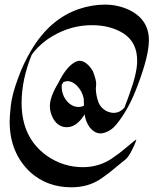

<svg xmlns="http://www.w3.org/2000/svg" viewBox="-20 -565 679 816"><path d="M313 -110.4Q325.2 -110.4 336.9 -115.7Q336.9 -131.8 335.9 -146Q329.1 -178.7 306.2 -201.7Q286.1 -220.2 268.1 -220.2Q258.3 -220.2 249 -215.8Q246.1 -210 242.2 -204.1V-197.3Q242.2 -152.8 275.9 -124Q293 -110.4 313 -110.4ZM282.7 231Q180.7 231 108.9 167Q21 84.5 21 -48.8Q21 -69.3 25.9 -115.7Q30.8 -162.1 55.7 -229.5Q78.1 -293.5 113.8 -353Q191.9 -484.4 315.9 -526.9Q371.6 -545.4 426.8 -545.4Q479.5 -545.4 527.8 -523.4Q612.8 -482.4 612.8 -394.5Q612.8 -327.6 565.4 -203.1Q528.3 -102.1 475.1 -36.6Q452.6 -8.8 420.9 0Q414.1 2 407.7 2Q382.8 2 361.8 -22.9Q343.3 -48.3 339.8 -79.1Q306.2 -24.4 263.7 -24.4Q227.1 -24.4 206.1 -61Q191.9 -86.9 191.9 -114.3Q191.9 -152.8 227.5 -211.9Q264.6 -287.1 304.7 -303.7Q311.5 -306.6 318.8 -306.6Q336.9 -306.6 356 -287.6Q367.2 -275.9 374.5 -263.2Q388.7 -226.1 388.7 -210Q388.7 -199.2 387.2 -189Q388.2 -157.2 398.4 -130.6Q408.7 -104 437 -90.8Q450.7 -85.4 463.4 -85.4Q488.8 -85.4 508.8 -107.4Q517.6 -129.4 524.9 -150.4Q527.8 -159.7 531.2 -168.5Q563 -255.4 563 -306.6Q563 -385.3 504.9 -422.9Q449.2 -458 370.6 -458Q281.2 -458 202.6 -411.1Q156.7 -384.3 123 -343.3L114.7 -332Q71.8 -226.6 71.8 -127.4Q71.8 20 178.7 96.7Q248.5 145.5 332.5 145.5Q400.9 145.5 456.5 107.9Q489.7 85.4 521 58.6Q557.1 27.8 559.1 27.8Q559.1 31.7 556.9 37.1Q554.7 42.5 552.7 47.4Q548.8 57.6 541.5 71.3Q527.3 101.1 513.2 112.8Q493.7 127.9 474.6 144Q440.9 173.3 404.8 197.3Q353.5 231 282.7 231Z"/></svg>

Font: Terrible Cursive
Style: Regular
Weight: 400
Designer: GGBotNet
Foundry: GGBotNet
Version: 1.00